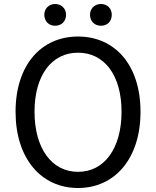

<svg xmlns="http://www.w3.org/2000/svg" viewBox="-20 -929 782 962"><path d="M371 13C555 13 684 -134 684 -369C684 -604 555 -746 371 -746C187 -746 58 -604 58 -369C58 -134 187 13 371 13ZM371 -68C239 -68 153 -186 153 -369C153 -552 239 -665 371 -665C503 -665 589 -552 589 -369C589 -186 503 -68 371 -68ZM256 -800C288 -800 311 -822 311 -855C311 -886 288 -909 256 -909C225 -909 202 -886 202 -855C202 -822 225 -800 256 -800ZM486 -800C518 -800 540 -822 540 -855C540 -886 518 -909 486 -909C454 -909 431 -886 431 -855C431 -822 454 -800 486 -800Z"/></svg>

Font: Noto Sans CJK HK
Style: Regular
Weight: 400
Designer: Ryoko NISHIZUKA 西塚涼子 (kana, bopomofo & ideographs); Paul D. Hunt (Latin, Greek & Cyrillic); Sandoll Communications 산돌커뮤니
Foundry: Adobe
Version: Version 2.004;hotconv 1.0.118;makeotfexe 2.5.65603